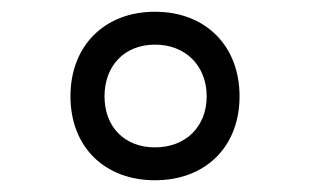

<svg xmlns="http://www.w3.org/2000/svg" viewBox="-20 -728 570 327"><path d="M100 -564C100 -478 158 -421 244 -421C330 -421 388 -478 388 -564C388 -650 330 -708 244 -708C158 -708 100 -650 100 -564ZM158 -564C158 -616 192 -652 244 -652C296 -652 332 -616 332 -564C332 -512 296 -477 244 -477C192 -477 158 -512 158 -564Z"/></svg>

Font: TitilliumText22L
Style: 600 wt
Weight: 600
Designer: Campivisivi
Foundry: Campivisivi
Version: 1.000